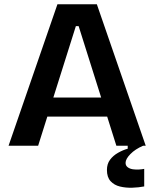

<svg xmlns="http://www.w3.org/2000/svg" viewBox="-20 -680 720 896"><path d="M20 0 248 -660H432L660 0H523L347 -558H334L158 0ZM141 -136V-225H556V-136ZM653 190Q628 195 597.5 196Q567 197 540 190.5Q513 184 496 165.5Q479 147 479 113Q479 85 493.5 65.5Q508 46 531 33Q554 20 576 14V-7H648V0Q611 16 588.5 39Q566 62 566 80Q566 93 576 100.5Q586 108 600.5 110Q615 112 629.5 111Q644 110 653 108Z"/></svg>

Font: Bricolage Grotesque SemiBold
Style: Regular
Weight: 600
Designer: Mathieu Triay
Foundry: Atelier Triay
Version: Version 1.000;gftools[0.9.30]